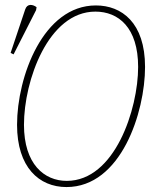

<svg xmlns="http://www.w3.org/2000/svg" viewBox="-20 -746 623 777"><path d="M35 -526 126 -705 128 -717C112 -729 90 -732 82 -708L23 -532ZM249 11C470 11 567 -292 567 -475C567 -655 472 -724 368 -724C155 -724 49 -436 49 -241C49 -69 138 11 249 11ZM250 -14C159 -14 77 -82 77 -241C77 -419 175 -699 366 -699C459 -699 539 -635 539 -475C539 -305 445 -14 250 -14Z"/></svg>

Font: Noto Serif Condensed Thin
Style: Italic
Weight: 100
Width: 3
Italic angle: -12°
Designer: Monotype Design Team
Foundry: Monotype Imaging Inc.
Version: Version 2.013